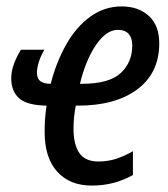

<svg xmlns="http://www.w3.org/2000/svg" viewBox="-20 -568 524 598"><path d="M266 10Q197 10 158 -33.5Q119 -77 119 -157Q119 -179 120.5 -199.5Q122 -220 125 -239Q64 -240 39.5 -262Q15 -284 15 -324Q15 -346 23.5 -369Q32 -392 45 -413H118Q106 -392 100.5 -373.5Q95 -355 95 -342Q95 -323 106 -315Q117 -307 138 -307Q155 -374 186 -429Q217 -484 261 -516Q305 -548 359 -548Q411 -548 443.5 -518.5Q476 -489 476 -433Q476 -341 408 -290Q340 -239 223 -239H216Q209 -204 209 -167Q209 -118 227 -91.5Q245 -65 287 -65Q315 -65 340.5 -73Q366 -81 394 -97V-23Q366 -7 334 1.5Q302 10 266 10ZM235 -307Q320 -307 356 -340.5Q392 -374 392 -427Q392 -449 381 -462Q370 -475 347 -475Q311 -475 279 -428Q247 -381 229 -307Z"/></svg>

Font: Noto Sans ExtraCondensed Medium
Style: Italic
Weight: 500
Width: 2
Italic angle: -12°
Designer: Monotype Design Team
Foundry: Monotype Imaging Inc.
Version: Version 2.013; ttfautohint (v1.8.4.7-5d5b)